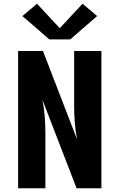

<svg xmlns="http://www.w3.org/2000/svg" viewBox="-20 -1008 640 1028"><path d="M77 0V-735H210L393 -261Q384 -306 380.5 -351Q377 -396 377 -441V-735H523V0H390L207 -474Q216 -429 219.5 -384Q223 -339 223 -294V0ZM244 -797 100 -922 178 -988 300 -857 422 -988 500 -922 356 -797Z"/></svg>

Font: Iosevka SS04 Heavy Extended
Style: Regular
Weight: 900
Width: 7
Monospace: yes
Designer: Belleve Invis
Foundry: Belleve Invis
Version: Version 19.0.0; ttfautohint (v1.8.4)